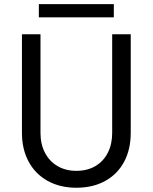

<svg xmlns="http://www.w3.org/2000/svg" viewBox="-20 -882 724 910"><path d="M84 -252V-719.7H171.9V-252Q171.9 -198.7 193.1 -158Q214.4 -117.2 252.9 -94.7Q291.5 -72.3 341.8 -72.3Q393.6 -72.3 431.9 -94.7Q470.2 -117.2 491 -158Q511.7 -198.7 511.7 -252V-719.7H599.6V-252Q599.6 -173.8 568.1 -115Q536.6 -56.2 478.3 -24.2Q419.9 7.8 341.8 7.8Q264.6 7.8 206.3 -24.4Q147.9 -56.6 116 -115.5Q84 -174.3 84 -252ZM164.1 -862.3H519.5V-799.8H164.1Z"/></svg>

Font: Reddit Sans Strawberry
Style: Regular
Weight: 400
Designer: Stephen Hutchings
Foundry: Reddit
Version: Version 1.013